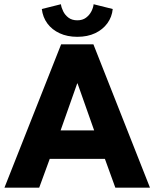

<svg xmlns="http://www.w3.org/2000/svg" viewBox="-26 -864 721 884"><path d="M255.5 -660H404L664.5 0H505L457 -132.5H203L154.5 0H-5.5ZM253 -263.5H407.5L331 -480H329.5ZM330 -694.5Q284 -694.5 248.8 -710.8Q213.5 -727 192.2 -755.8Q171 -784.5 166.5 -822.5L254.5 -844.5Q256.5 -829 265 -811.8Q273.5 -794.5 289.5 -782.5Q305.5 -770.5 330 -770.5Q354 -770.5 370 -782.5Q386 -794.5 394.8 -811.8Q403.5 -829 405 -844.5L493 -822.5Q489.5 -786 468.5 -757Q447.5 -728 412.2 -711.2Q377 -694.5 330 -694.5Z"/></svg>

Font: League Spartan Thin
Style: Bold
Weight: 700
Version: Version 2.002